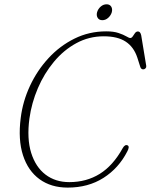

<svg xmlns="http://www.w3.org/2000/svg" viewBox="-20 -860 701 894"><path d="M574.5 -183Q580 -180 579 -172.2Q578 -164.5 573 -155.5Q533 -77 462 -31.8Q391 13.5 295 13.5Q218 13.5 164.2 -25.5Q110.5 -64.5 87 -137.2Q63.5 -210 76.5 -311Q86 -388 119.5 -460Q153 -532 205.8 -589.2Q258.5 -646.5 326.8 -680.2Q395 -714 474.5 -714Q509.5 -714 532.2 -706.2Q555 -698.5 568 -690.8Q581 -683 586.5 -683Q593 -683 598 -690.5Q603 -698 608.5 -705.8Q614 -713.5 622.5 -713.5Q633.5 -713.5 637.5 -695.5L661 -553Q662 -546.5 657.5 -541.8Q653 -537 647 -537Q637.5 -537 633.5 -547.5L619.5 -591.5Q603 -641.5 565.2 -666.2Q527.5 -691 463 -691Q394.5 -691 335.5 -659Q276.5 -627 231 -572.2Q185.5 -517.5 156.2 -449Q127 -380.5 117 -308Q104.5 -214.5 125.2 -148.2Q146 -82 192 -47Q238 -12 302.5 -12Q382.5 -12 444.5 -50.5Q506.5 -89 551.5 -170.5Q562 -189 574.5 -183ZM456.5 -766Q441.5 -766 434.8 -777Q428 -788 432 -803Q436.5 -818.5 448.8 -829.2Q461 -840 476.5 -840Q491 -840 497.8 -829.2Q504.5 -818.5 500.5 -803Q496 -788 483.8 -777Q471.5 -766 456.5 -766Z"/></svg>

Font: Fraunces 9pt S050 Thin
Style: Italic
Weight: 100
Italic angle: -16°
Version: Version 1.000; ttfautohint (v1.8.3)